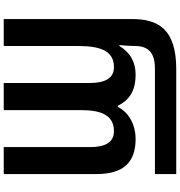

<svg xmlns="http://www.w3.org/2000/svg" viewBox="13 -768 987 1054"><g transform="rotate(-90 507.0 -240.5)"><path d="M79 233H655C876 233 930 133 930 -10V-714H782V-308C782 -181 755 -109 665 -109C608 -109 579 -154 579 -240V-714H430V-289C430 -174 399 -109 314 -109C255 -109 227 -154 227 -240V-714H79V-206C79 -54 145 10 273 10C344 10 415 -23 448 -88H454C487 -19 543 10 625 10C690 10 745 -17 782 -79H787C784 -52 782 -19 782 7C782 82 742 116 658 116H79Z"/></g></svg>

Font: Noto Sans Display
Style: Bold
Weight: 700
Designer: Monotype Design Team
Foundry: Monotype Imaging Inc.
Version: Version 1.900